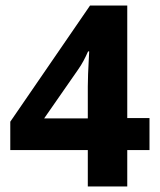

<svg xmlns="http://www.w3.org/2000/svg" viewBox="-20 -764 575 691"><path d="M518 -224H438V-93H296V-224H17V-326L304 -744H438V-339H518ZM296 -338V-453Q296 -470 297 -498Q298 -526 299.5 -550Q301 -574 301 -579H297Q289 -561 280.5 -545Q272 -529 260 -512L139 -338Z"/></svg>

Font: Noto Sans Telugu UI SemiCondensed
Style: Bold
Weight: 700
Width: 4
Designer: Jelle Bosma - Monotype Design Team
Foundry: Monotype Imaging Inc.
Version: Version 2.005; ttfautohint (v1.8.4.7-5d5b)